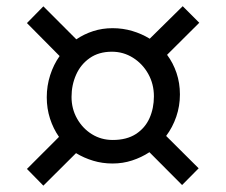

<svg xmlns="http://www.w3.org/2000/svg" viewBox="-20 -687 730 620"><path d="M170.5 -245Q152 -271.5 141.5 -304Q131 -336.5 131 -373Q131 -410 142 -444.2Q153 -478.5 172.5 -506L67 -612.5L120 -666.5L226.5 -560Q251.5 -577 281 -586.5Q310.5 -596 343.5 -596Q376.5 -596 407 -587Q437.5 -578 463.5 -562L570 -667L623.5 -613.5L519.5 -510Q539 -484 550 -451.5Q561 -419 561 -382Q561 -344.5 549.2 -310.2Q537.5 -276 516.5 -248L621.5 -143.5L568 -89.5L462.5 -195.5Q436.5 -178.5 406.5 -168.8Q376.5 -159 343.5 -159Q310.5 -159 280.8 -168Q251 -177 225.5 -192.5L120 -87.5L67 -141.5ZM344 -235Q389 -235 418.8 -254.2Q448.5 -273.5 462.8 -305.5Q477 -337.5 477 -376Q477 -415.5 458.8 -448.2Q440.5 -481 409.5 -500.5Q378.5 -520 341.5 -520Q299 -520 269.8 -499.5Q240.5 -479 225.8 -445.8Q211 -412.5 211 -374Q211 -335.5 229 -303.8Q247 -272 277 -253.5Q307 -235 344 -235Z"/></svg>

Font: Merriweather 24pt SemiCondensed
Style: Regular
Weight: 400
Width: 4
Designer: Eben Sorkin
Foundry: Eben Sorkin
Version: Version 2.100